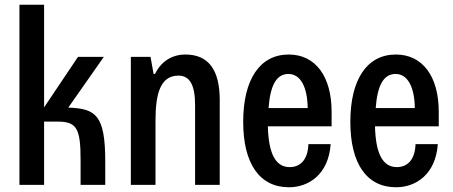

<svg xmlns="http://www.w3.org/2000/svg" viewBox="-20 -780 1909 810"><path d="M268 -326 418 -540H309L166 -327V-760H62V0H166V-267H222C303 -267 320 -240 320 -105V0H424V-99C424 -295 384 -322 268 -326Z M532 0H636V-271C636 -386 657 -461 733 -461C782 -461 803 -419 803 -336V0H907V-358C907 -486 859 -550 762 -550C705 -550 659 -520 634 -468H628L615 -540H532Z M1379 -308C1379 -459 1310 -550 1198 -550C1077 -550 1006 -446 1006 -266C1006 -91 1074 10 1199 10C1282 10 1366 -44 1375 -172H1281C1279 -106 1247 -75 1202 -75C1144 -75 1113 -129 1110 -247H1379ZM1113 -324C1120 -418 1145 -468 1197 -468C1246 -468 1277 -416 1278 -324Z M1831 -308C1831 -459 1762 -550 1650 -550C1529 -550 1458 -446 1458 -266C1458 -91 1526 10 1651 10C1734 10 1818 -44 1827 -172H1733C1731 -106 1699 -75 1654 -75C1596 -75 1565 -129 1562 -247H1831ZM1565 -324C1572 -418 1597 -468 1649 -468C1698 -468 1729 -416 1730 -324Z"/></svg>

Font: Kathrein 67 Medium Condensed
Style: Regular
Weight: 500
Width: 3
Designer: Lazydogs Typefoundry, based on Open Sans by Ascender Corporation
Foundry: Lazydogs Typefoundry
Version: Version 1.003;PS 001.003;hotconv 1.0.88;makeotf.lib2.5.64775